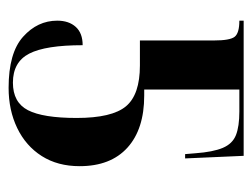

<svg xmlns="http://www.w3.org/2000/svg" viewBox="-90 -486 586 446"><g transform="rotate(90 203.0 -263.0)"><path d="M184 10Q103 10 65.5 -23.5Q28 -57 28 -103Q28 -130 42.5 -146Q57 -162 85 -162Q85 -76 104.5 -38Q124 0 172 0Q218 0 236 -35Q254 -70 254 -148Q254 -230 227 -262.5Q200 -295 132 -295H74V-467Q74 -504 65.5 -515Q57 -526 28 -526V-536H342L348 -400H338L336 -424Q333 -465 323.5 -487.5Q314 -510 294 -518Q274 -526 239 -526H188V-305H202Q280 -305 323 -266Q366 -227 366 -155Q366 -104 342.5 -67Q319 -30 277.5 -10Q236 10 184 10Z"/></g></svg>

Font: Noto Serif Display ExtraCondensed SemiBold
Style: Regular
Weight: 600
Width: 2
Designer: Monotype Design Team
Foundry: Monotype Imaging Inc.
Version: Version 2.009